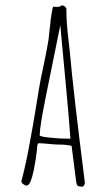

<svg xmlns="http://www.w3.org/2000/svg" viewBox="-20 -691 401 720"><path d="M162.6 -151.4Q188 -148.9 199.2 -148.9Q230.5 -148.9 248.5 -144L265.1 -13.2Q266.6 -2.4 268.6 2Q270.5 6.3 274.9 7.6Q279.3 8.8 290 8.8Q297.9 4.4 297.9 -5.9V-8.8Q254.4 -352.1 242.2 -493.2L236.3 -545.9Q232.4 -580.1 230.7 -603.8Q229 -627.4 229 -655.8Q229 -662.1 223.4 -666.5Q217.8 -670.9 210.9 -670.9Q205.1 -665 192.9 -665Q189 -665 186 -665.5L179.2 -666Q176.8 -661.6 172.9 -636.2Q170.4 -622.6 168 -595.7L166 -579.6L162.1 -543Q157.2 -511.2 144.5 -450.2Q131.3 -390.6 127 -362.8L116.2 -296.9L110.4 -261.7Q106.9 -239.3 103.5 -221.2L92.3 -159.2Q78.6 -82 62 -18.1L61 -15.1L60.1 -12.2Q60.1 -6.3 66.9 -0.7Q73.7 4.9 80.1 4.9Q87.9 4.9 95.2 -12.2Q101.6 -28.8 106.9 -54.2Q115.7 -100.6 118.2 -126L120.1 -146Q120.6 -146.5 120.6 -147.5Q120.6 -148.4 121.1 -149.4Q121.6 -151.9 123 -152.8Q124.5 -153.8 127.9 -153.8Q137.2 -153.8 162.6 -151.4ZM151.9 -329.1Q154.3 -338.9 206.1 -596.2Q236.8 -275.9 244.1 -170.9H233.9Q206.1 -170.9 167.5 -174.8Q128.9 -178.7 128.9 -183.6Q128.9 -215.3 151.9 -329.1Z"/></svg>

Font: Amatica SC
Style: Regular
Weight: 400
Version: Version 2.000